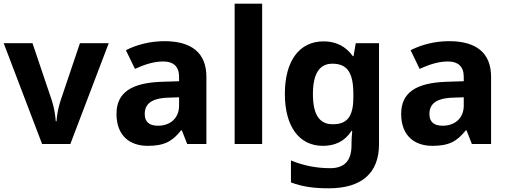

<svg xmlns="http://www.w3.org/2000/svg" viewBox="-20 -780 2755 1040"><path d="M208 0H361L569 -546H413L308 -235C296 -198 288 -157 286 -123H282C280 -155 273 -198 261 -235L156 -546H0Z M871 -557C794 -557 720 -538 662 -508L711 -407C762 -430 812 -447 865 -447C918 -447 950 -421 950 -364V-340L855 -337C692 -331 611 -279 611 -163C611 -45 683 10 780 10C871 10 914 -15 961 -74H965L994 0H1098V-364C1098 -494 1017 -557 871 -557ZM892 -251 950 -253V-208C950 -138 900 -99 836 -99C793 -99 764 -116 764 -162C764 -214 796 -248 892 -251Z M1400 0V-760H1251V0Z M1733 -556C1602 -556 1523 -451 1523 -272C1523 -95 1600 10 1729 10C1794 10 1847 -14 1884 -71H1888C1886 -52 1884 -26 1884 -4V7C1884 90 1846 131 1769 131C1694 131 1623 117 1556 89V208C1619 232 1683 240 1760 240C1940 240 2033 157 2033 1V-546H1907L1895 -476H1891C1853 -529 1800 -556 1733 -556ZM1780 -435C1860 -435 1894 -388 1894 -271V-253C1894 -145 1858 -107 1782 -107C1709 -107 1675 -161 1675 -270C1675 -380 1710 -435 1780 -435Z M2413 -557C2336 -557 2262 -538 2204 -508L2253 -407C2304 -430 2354 -447 2407 -447C2460 -447 2492 -421 2492 -364V-340L2397 -337C2234 -331 2153 -279 2153 -163C2153 -45 2225 10 2322 10C2413 10 2456 -15 2503 -74H2507L2536 0H2640V-364C2640 -494 2559 -557 2413 -557ZM2434 -251 2492 -253V-208C2492 -138 2442 -99 2378 -99C2335 -99 2306 -116 2306 -162C2306 -214 2338 -248 2434 -251Z"/></svg>

Font: Noto Sans Gujarati
Style: Bold
Weight: 700
Designer: Jelle Bosma - Monotype Design Team, Universal Thirst
Foundry: Monotype Imaging Inc.
Version: Version 2.106